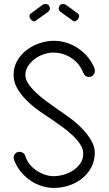

<svg xmlns="http://www.w3.org/2000/svg" viewBox="-20 -927 535 946"><path d="M446 -589Q446 -588 447 -587Q448 -586 446 -589ZM246 -726Q279 -726 310.5 -715.5Q342 -705 368.5 -686.5Q395 -668 415 -643Q435 -618 446 -589Q450 -574 442.5 -561Q435 -548 418 -548Q407 -548 401 -553Q395 -558 390 -569V-568Q373 -614 332 -641Q291 -668 242 -668Q221 -668 196.5 -660Q172 -652 152 -637Q132 -622 118.5 -602Q105 -582 105 -558Q105 -537 119 -515.5Q133 -494 155.5 -472.5Q178 -451 206 -430L263 -389Q293 -369 325.5 -345Q358 -321 385 -293Q412 -265 429.5 -235Q447 -205 447 -174Q447 -136 430.5 -104Q414 -72 386 -49Q358 -26 321.5 -13.5Q285 -1 246 -1Q214 -1 182.5 -11.5Q151 -22 125 -41Q99 -60 79 -85.5Q59 -111 49 -141Q44 -155 52.5 -167Q61 -179 76 -179Q85 -179 93 -174Q101 -169 104 -160Q110 -139 124 -120.5Q138 -102 157.5 -88.5Q177 -75 199.5 -67Q222 -59 245 -59Q267 -59 292.5 -66Q318 -73 339.5 -87Q361 -101 375.5 -121.5Q390 -142 390 -170Q390 -194 374.5 -217Q359 -240 335.5 -262Q312 -284 284 -304L230 -342Q200 -361 167.5 -384.5Q135 -408 108.5 -435Q82 -462 64.5 -492.5Q47 -523 47 -558Q47 -597 65 -628Q83 -659 112 -681Q141 -703 176 -714.5Q211 -726 246 -726ZM361 -862Q370 -856 370 -848Q370 -840 364.5 -833Q359 -826 351.5 -823Q344 -820 339 -825L279 -868Q269 -876 269 -885Q269 -889 273 -898Q277 -907 292 -907Q299 -907 304 -904ZM134 -862Q125 -856 125 -848Q125 -840 130.5 -833Q136 -826 143.5 -823Q151 -820 156 -825L216 -868Q226 -876 226 -885Q226 -889 222 -898Q218 -907 203 -907Q195 -907 191 -904Z"/></svg>

Font: VDS
Style: Thin
Weight: 100
Width: 0
Designer: artmaker
Foundry: artmaker
Version: Version 1.000 2012 initial release